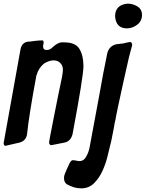

<svg xmlns="http://www.w3.org/2000/svg" viewBox="-49 -805 807 1056"><path d="M649 -649Q589 -649 584 -715Q584 -778 652 -785Q682 -785 707 -769.5Q732 -754 732 -723Q732 -689 705.5 -669Q679 -649 649 -649ZM-19 -3Q-28 -3 -29 -18Q-29 -21 64 -535Q72 -572 106 -576Q118 -576 142 -580Q154 -581 163.5 -582Q173 -583 183 -583Q191 -583 191 -571Q191 -565 188 -555V-550Q188 -530 208 -530Q224 -530 237 -542Q267 -571 290 -572H304Q367 -572 388.5 -535Q410 -498 410 -441Q410 -387 350 -67Q340 -28 306.5 -21Q273 -14 241 -8Q237 -8 235 -7H232Q222 -7 221 -23Q221 -28 247.5 -162.5Q274 -297 292 -381Q297 -409 297 -422Q297 -444 282.5 -458.5Q268 -473 246 -473Q224 -473 197 -458Q164 -434 151 -389Q110 -169 100 -68Q95 -31 59 -21ZM397 231Q358 231 318 208Q303 197 303 174Q303 162 308 150.5Q313 139 317 129Q325 110 333.5 93Q342 76 352 76L369 78Q379 81 388 81Q414 81 428 51Q440 29 445 -1L497 -281Q517 -397 541 -512Q552 -554 593 -562L628 -566Q661 -574 666 -574Q677 -574 678 -557Q678 -555 660 -489Q630 -358 602 -227L588 -159Q588 -153 584 -138Q582 -126 581 -125Q581 -118 563 -30L542 56Q533 94 515 134Q497 174 468.5 202.5Q440 231 397 231Z"/></svg>

Font: Bangerz
Style: Regular
Weight: 400
Designer: vernon adams
Foundry: Vernon Adams
Version: Version 2.10;February 7, 2025;FontCreator 13.0.0.2683 64-bit